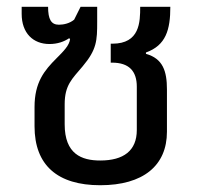

<svg xmlns="http://www.w3.org/2000/svg" viewBox="-20 -537 596 567"><path d="M276 10C403 10 473 -48 473 -148V-273C473 -327 461 -364 411 -378V-382C470 -403 483 -449 483 -517H394C394 -472 393 -408 312 -408H307V-352H311C361 -352 384 -327 384 -281V-153C384 -92 345 -63 276 -63C221 -63 171 -82 171 -170V-229C171 -286 193 -304 224 -341C266 -391 267 -417 267 -473V-517H218L199 -479C186 -468 168 -464 154 -464C131 -464 122 -480 122 -517H44V-496C44 -439 78 -407 126 -407C150 -407 169 -414 184 -424L187 -422C185 -403 168 -386 147 -365C111 -329 82 -294 82 -221V-164C82 -49 150 10 276 10Z"/></svg>

Font: Noto Sans Thai UI
Style: Regular
Weight: 400
Designer: Monotype Design Team
Foundry: Monotype Imaging Inc.
Version: Version 1.901